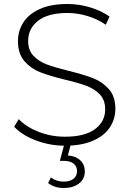

<svg xmlns="http://www.w3.org/2000/svg" viewBox="-20 -725 649 962"><path d="M51 -90 74 -128Q111 -89 173.5 -64.5Q236 -40 305 -40Q405 -40 456 -78Q507 -116 507 -177Q507 -224 480 -252Q453 -280 413 -295Q373 -310 305 -326Q228 -345 181.5 -363Q135 -381 102.5 -418.5Q70 -456 70 -519Q70 -570 97 -612.5Q124 -655 179.5 -680Q235 -705 318 -705Q376 -705 432 -688Q488 -671 529 -642L510 -601Q468 -630 417.5 -645Q367 -660 318 -660Q221 -660 171 -621Q121 -582 121 -520Q121 -473 148 -445Q175 -417 215 -402Q255 -387 324 -370Q401 -351 447 -333Q493 -315 525.5 -278.5Q558 -242 558 -180Q558 -129 530.5 -87Q503 -45 446 -20Q389 5 306 5Q229 5 159.5 -21.5Q90 -48 51 -90ZM221 192 235 164Q262 185 300 185Q330 185 348 171Q366 157 366 132Q366 109 349 95Q332 81 300 81H280L303 -6H336L320 54Q360 57 382.5 78.5Q405 100 405 134Q405 172 375.5 194.5Q346 217 300 217Q253 217 221 192Z"/></svg>

Font: Montserrat Atlas Light
Style: Regular
Weight: 300
Designer: Julieta Ulanovsky
Foundry: Julieta Ulanovsky
Version: Version 7.200